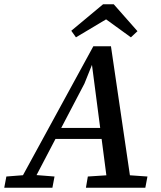

<svg xmlns="http://www.w3.org/2000/svg" viewBox="-51 -885 760 905"><path d="M-31 0 -21 -53 81 -61H105L206 -53L196 0ZM25 0 389 -667H472L570 0H458L382 -583H384L347 -491L90 0ZM192 -230 201 -282H478L474 -230ZM354 0 363 -53 486 -61H530L644 -53L634 0ZM485 -865 597 -738 566 -709 417 -817H488L307 -709L285 -740L435 -865Z"/></svg>

Font: Source Serif 4 Medium
Style: Italic
Weight: 500
Italic angle: -12°
Designer: Frank Grießhammer
Foundry: Adobe Systems Incorporated
Version: Version 4.004;hotconv 1.0.116;makeotfexe 2.5.65601